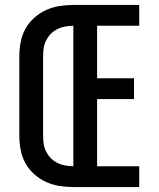

<svg xmlns="http://www.w3.org/2000/svg" viewBox="-20 -755 640 775"><path d="M276 0V-735H542V-651H372V-439H521V-355H372V-84H542V0ZM276 0Q248 0 219.5 -4.5Q191 -9 165 -21Q139 -33 117.5 -52.5Q96 -72 82.5 -96.5Q69 -121 63.5 -149.5Q58 -178 58 -206V-529Q58 -557 63.5 -585.5Q69 -614 82.5 -638.5Q96 -663 117.5 -682.5Q139 -702 165 -714Q191 -726 219.5 -730.5Q248 -735 276 -735V-651Q260 -651 243.5 -648Q227 -645 212.5 -638Q198 -631 186 -619Q174 -607 166.5 -592.5Q159 -578 156.5 -561.5Q154 -545 154 -529V-206Q154 -190 156.5 -173.5Q159 -157 166.5 -142.5Q174 -128 186 -116Q198 -104 212.5 -97Q227 -90 243.5 -87Q260 -84 276 -84Z"/></svg>

Font: Iosevka Fixed Curly Md Ex
Style: Regular
Weight: 500
Width: 7
Monospace: yes
Designer: Belleve Invis
Foundry: Belleve Invis
Version: Version 30.1.2